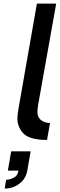

<svg xmlns="http://www.w3.org/2000/svg" viewBox="-20 -786 339 1090"><path d="M6.5 284.5 15 234.5Q34.5 234.5 57.5 223Q80.5 212 85 182.5H24.5L43.5 73H154L135 182.5Q127 228.5 90.5 256.5Q54 284.5 6.5 284.5ZM189.5 -765.5H299L197 -193.5Q192.5 -167.5 192.5 -152Q192.5 -136.5 196.5 -126Q203.5 -109.5 219 -100Q234.5 -90.5 253.5 -88.5Q256 -88 264 -88L247 8.5Q208.5 8.5 187.5 4Q148.5 -2 125 -18.2Q101.5 -34.5 88 -66.5Q78.5 -88.5 78.8 -112.5Q79 -136.5 85.5 -172Z"/></svg>

Font: Russisch Sans SemiBold
Style: Italic
Weight: 600
Width: 4
Italic angle: -10°
Designer: Michael Sharanda (font) & Cristiano Sobral (main changes)
Foundry: Michael Sharanda
Version: Version 2.00;September 8, 2020;FontCreator 13.0.0.2681 64-bi